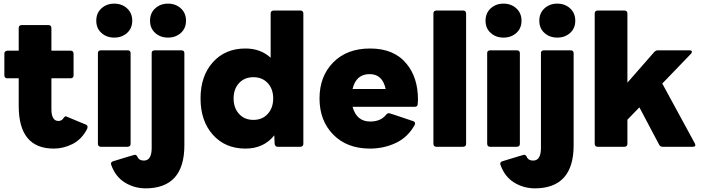

<svg xmlns="http://www.w3.org/2000/svg" viewBox="-20 -808 3871 1057"><path d="M276 10Q83 10 83 -225V-377H20Q5 -377 4 -393V-513Q4 -527 20 -529H83V-654Q83 -669 99 -670H247Q262 -670 263 -654V-529H369Q384 -529 385 -513V-393Q385 -378 369 -377H263V-208Q263 -142 302 -142Q321 -142 332 -161Q338 -168 342 -168Q344 -168 453 -122Q462 -118 462 -109Q462 -104 459 -97Q429 -40 379 -15Q329 10 276 10Z M609 -601Q567 -601 538.5 -626.5Q510 -652 510 -694Q510 -736 538.5 -762Q567 -788 609 -788Q651 -788 679.5 -762Q708 -736 708 -694Q708 -652 679.5 -626.5Q651 -601 609 -601ZM683 0H535Q520 0 519 -16V-516Q519 -530 535 -531H683Q698 -531 699 -516V-16Q699 -1 683 0Z M905 -601Q863 -601 834.5 -626.5Q806 -652 806 -694Q806 -736 834.5 -762Q863 -788 905 -788Q947 -788 975.5 -762Q1004 -736 1004 -694Q1004 -652 975.5 -626.5Q947 -601 905 -601ZM780 229Q717 228 666 196Q615 164 592 99L591 93Q591 84 602 80Q719 44 722 44Q731 44 736 54Q745 76 772 76Q814 76 815 10V-516Q815 -530 831 -531H979Q994 -531 995 -516V-8Q995 229 780 229Z M1331 10Q1220 10 1152 -66Q1084 -142 1084 -266Q1084 -390 1152 -465.5Q1220 -541 1331 -541Q1415 -541 1470 -490V-734Q1470 -749 1486 -750H1634Q1649 -750 1650 -734V-16Q1650 -1 1634 0H1508Q1495 0 1492 -16L1490 -63Q1432 10 1331 10ZM1375 -148Q1424 -148 1454 -181Q1484 -214 1484 -266Q1484 -318 1454 -350.5Q1424 -383 1375 -383Q1326 -383 1296 -350.5Q1266 -318 1266 -266Q1266 -214 1296 -181Q1326 -148 1375 -148Z M2017 10Q1890 10 1814.5 -67Q1739 -144 1739 -266Q1739 -388 1814.5 -464.5Q1890 -541 2017 -541Q2150 -541 2218 -457Q2281 -381 2281 -260Q2281 -248 2279.5 -234Q2278 -220 2263 -220H1921Q1943 -139 2018 -139Q2077 -139 2106 -177Q2113 -185 2122 -185Q2125 -185 2255 -141Q2265 -137 2265 -129Q2265 -125 2263 -120Q2225 -52 2159 -21Q2093 10 2017 10ZM2103 -318Q2086 -400 2015 -400Q1940 -400 1921 -318Z M2530 0H2382Q2367 0 2366 -16V-734Q2366 -749 2382 -750H2530Q2545 -750 2546 -734V-16Q2546 -1 2530 0Z M2752 -601Q2710 -601 2681.5 -626.5Q2653 -652 2653 -694Q2653 -736 2681.5 -762Q2710 -788 2752 -788Q2794 -788 2822.5 -762Q2851 -736 2851 -694Q2851 -652 2822.5 -626.5Q2794 -601 2752 -601ZM2826 0H2678Q2663 0 2662 -16V-516Q2662 -530 2678 -531H2826Q2841 -531 2842 -516V-16Q2842 -1 2826 0Z M3048 -601Q3006 -601 2977.5 -626.5Q2949 -652 2949 -694Q2949 -736 2977.5 -762Q3006 -788 3048 -788Q3090 -788 3118.5 -762Q3147 -736 3147 -694Q3147 -652 3118.5 -626.5Q3090 -601 3048 -601ZM2923 229Q2860 228 2809 196Q2758 164 2735 99L2734 93Q2734 84 2745 80Q2862 44 2865 44Q2874 44 2879 54Q2888 76 2915 76Q2957 76 2958 10V-516Q2958 -530 2974 -531H3122Q3137 -531 3138 -516V-8Q3138 229 2923 229Z M3794 0H3628Q3615 0 3609 -11L3500 -217L3434 -149V-16Q3434 -1 3418 0H3270Q3255 0 3254 -16V-734Q3254 -749 3270 -750H3418Q3433 -750 3434 -734V-353L3582 -522Q3591 -531 3601 -531H3776Q3789 -531 3789 -523Q3789 -518 3784 -512L3626 -348L3805 -19Q3808 -13 3808 -9Q3808 0 3794 0Z"/></svg>

Font: YamahaIndonesia935. App XBold
Style: Regular
Weight: 800
Designer: Dalton Maag Ltd
Foundry: Dalton Maag Ltd
Version: Version 1.002; January 01, 2024; Regular/Italic